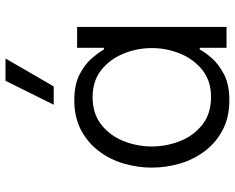

<svg xmlns="http://www.w3.org/2000/svg" viewBox="-96 -728 834 681"><g transform="rotate(-90 320.5 -387.0)"><path d="M355 -613H290L375 -784H454ZM306 -540Q361 -540 397 -521.5Q433 -503 454.5 -478Q476 -453 486 -435H492V-530H566V0H492V-95H486Q476 -76 454.5 -51.5Q433 -27 397 -8.5Q361 10 306 10Q246 10 201 -13.5Q156 -37 126 -76.5Q96 -116 81.5 -165Q67 -214 67 -265Q67 -316 81.5 -365Q96 -414 126 -453.5Q156 -493 201 -516.5Q246 -540 306 -540ZM317 -475Q258 -475 219 -444Q180 -413 161 -365Q142 -317 142 -265Q142 -213 161 -165Q180 -117 219 -86Q258 -55 317 -55Q375 -55 413.5 -86Q452 -117 471.5 -165Q491 -213 491 -265Q491 -317 471.5 -365Q452 -413 413.5 -444Q375 -475 317 -475Z"/></g></svg>

Font: Be Vietnam Pro Light
Style: Regular
Weight: 300
Designer: Lam Bao, Tony Le, Vietanh Nguyen
Foundry: Yellow Type Foundry
Version: Version 1.002; ttfautohint (v1.8.3)